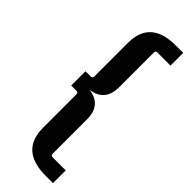

<svg xmlns="http://www.w3.org/2000/svg" viewBox="-282 -698 886 886"><g transform="rotate(45 161.5 -255.0)"><path d="M208 -585V-359Q208 -265 119 -254Q208 -243 208 -150V75Q208 87 220 87H305V170H257Q92 170 92 22V-195Q92 -208 80 -208H46V-301H80Q92 -301 92 -314V-533Q92 -680 257 -680H305V-597H220Q208 -597 208 -585Z"/></g></svg>

Font: Gemunu Libre
Style: Bold
Weight: 700
Designer: Puspanada Ekanayake, Sola Matas, Pathum Egodawatta, Kosala Senevirathne
Foundry: mooniak
Version: Version 1.100